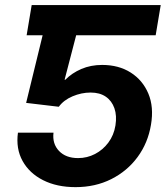

<svg xmlns="http://www.w3.org/2000/svg" viewBox="-20 -748 677 778"><path d="M257.3 -727.5 237.3 -605H87.9L108.4 -727.5ZM286.1 10.3Q210.4 10.3 154.8 -17.8Q99.1 -45.9 71.5 -95.7Q43.9 -145.5 52.7 -210.4H196.8Q191.4 -165.5 219 -136.5Q246.6 -107.4 296.4 -107.4Q333 -107.4 365 -124Q397 -140.6 419.2 -170.4Q441.4 -200.2 447.8 -239.7Q454.1 -279.3 443.6 -309.3Q433.1 -339.4 408.7 -356.2Q384.3 -373 347.2 -373Q310.1 -373 273.9 -357.7Q237.8 -342.3 218.3 -315.4L85.9 -331.1L182.6 -727.5H631.3L610.8 -605H288.6L241.7 -424.8H244.6Q271.5 -452.1 309.6 -468.5Q347.7 -484.9 394 -484.9Q460.9 -484.9 509.5 -454.1Q558.1 -423.3 581.1 -368.9Q604 -314.5 591.8 -242.7Q579.6 -168.9 537.6 -111.8Q495.6 -54.7 430.9 -22.2Q366.2 10.3 286.1 10.3Z"/></svg>

Font: Inter 20pt
Style: Bold Italic
Weight: 700
Italic angle: -9.3988°
Version: Version 4.001;git-66647c0bb